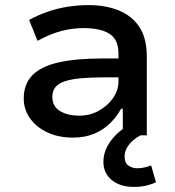

<svg xmlns="http://www.w3.org/2000/svg" viewBox="-20 -530 684 752"><path d="M265 9Q210 9 166.5 -11Q123 -31 98 -66Q73 -101 73 -144Q73 -201 107 -235.5Q141 -270 209 -285.5Q277 -301 380 -301H461V-227H387Q335 -227 297.5 -223.5Q260 -220 235 -212Q210 -204 197.5 -189Q185 -174 185 -151Q185 -113 215 -95Q245 -77 291 -77Q332 -77 366.5 -96Q401 -115 422.5 -145.5Q444 -176 444 -211V-321Q444 -375 409 -397.5Q374 -420 307 -420Q264 -420 220 -408.5Q176 -397 127 -370L94 -452Q129 -471 166.5 -484Q204 -497 244.5 -503.5Q285 -510 327 -510Q394 -510 445.5 -489Q497 -468 526 -424Q555 -380 555 -309V0H461V-104H454Q438 -74 412 -48Q386 -22 349.5 -6.5Q313 9 265 9ZM504 202Q450 202 417.5 175Q385 148 385 104Q385 61 414 21.5Q443 -18 489 -41L530 0Q515 8 500.5 20.5Q486 33 477 49Q468 65 468 83Q468 108 483 118.5Q498 129 518 129Q532 129 545 126Q558 123 572 118L591 184Q571 193 550.5 197.5Q530 202 504 202Z"/></svg>

Font: Nunito Sans 6pt SemiBold
Style: Regular
Weight: 600
Version: Version 3.101;gftools[0.9.27]